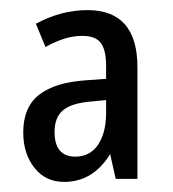

<svg xmlns="http://www.w3.org/2000/svg" viewBox="-20 -742 342 380"><path d="M153 -722Q252 -722 252 -609V-388H209L198 -437Q164 -382 107 -382Q70 -382 48 -410Q26 -438 26 -480Q26 -530 57.5 -554.5Q89 -579 149 -583L190 -586V-612Q190 -643 179.5 -657Q169 -671 143 -671Q125 -671 107.5 -665.5Q90 -660 70 -649L51 -695Q101 -722 153 -722ZM160 -541Q122 -538 105 -524Q88 -510 88 -481Q88 -432 129 -432Q158 -432 174 -455.5Q190 -479 190 -519V-544Z"/></svg>

Font: Noto Sans Georgian ExtraCondensed
Style: Regular
Weight: 400
Width: 2
Designer: Monotype Design Team, Akaki Razmadze
Foundry: Google LLC
Version: Version 2.005; ttfautohint (v1.8.4.7-5d5b)